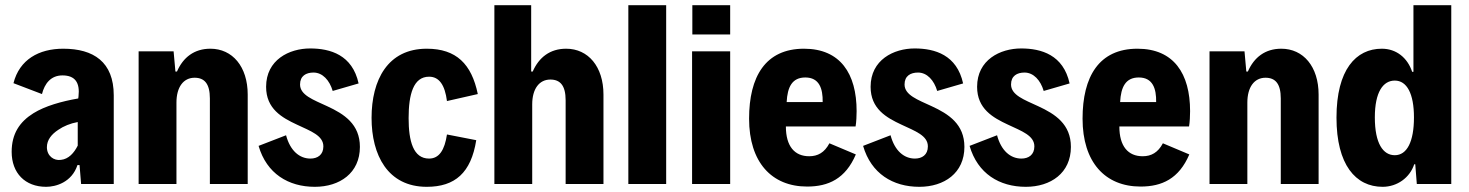

<svg xmlns="http://www.w3.org/2000/svg" viewBox="-20 -710 5671 741"><path d="M224 -522C130 -522 55 -480 32 -389L142 -347C152 -387 176 -419 221 -419C270 -419 289 -391 283 -338L282 -330C218 -319 154 -301 109 -273C56 -240 25 -194 25 -124C25 -42 77 11 158 11C195 11 257 -6 279 -73H287L293 0H419V-342C419 -471 341 -522 224 -522ZM215 -93C188 -89 161 -108 161 -142C161 -170 179 -192 205 -209C225 -223 252 -234 280 -239V-148C266 -120 245 -96 215 -93Z M515 0H661V-314C661 -374 688 -410 731 -410C769 -410 790 -387 790 -330V0H936V-345C936 -453 877 -522 792 -522C730 -522 687 -489 663 -434H657L650 -512H515Z M1195 11C1291 11 1369 -42 1369 -143C1369 -231 1308 -270 1243 -300C1189 -325 1138 -343 1138 -384C1138 -417 1161 -430 1190 -430C1225 -430 1252 -400 1264 -359L1364 -388C1340 -498 1255 -523 1177 -523C1096 -523 1007 -479 1007 -375C1007 -290 1068 -256 1126 -229C1179 -204 1228 -187 1228 -145C1228 -112 1205 -98 1178 -98C1136 -98 1100 -128 1084 -188L978 -147C1009 -40 1093 11 1195 11Z M1627 11C1736 11 1798 -43 1818 -169L1705 -191C1696 -131 1675 -98 1636 -98C1575 -98 1557 -165 1557 -254C1557 -345 1575 -414 1636 -414C1675 -414 1697 -382 1705 -320L1824 -347C1800 -463 1741 -522 1627 -522C1476 -522 1414 -401 1414 -255C1414 -112 1476 11 1627 11Z M1888 0H2034V-307C2034 -367 2061 -403 2104 -403C2142 -403 2163 -380 2163 -323V0H2309V-345C2309 -453 2250 -522 2165 -522C2103 -522 2060 -489 2036 -434H2030V-690H1888Z M2405 0H2551V-690H2405Z M2652 -577H2798V-690H2652ZM2651 0H2798V-512H2651Z M3103 -107C3047 -107 3013 -145 3013 -222H3282C3285 -238 3286 -266 3286 -281C3286 -426 3223 -522 3083 -522C2934 -522 2871 -414 2871 -252C2871 -84 2958 10 3095 10C3177 10 3243 -20 3283 -114L3181 -157C3162 -121 3136 -107 3103 -107ZM3088 -411C3142 -411 3156 -368 3155 -316H3016C3019 -374 3037 -411 3088 -411Z M3528 11C3624 11 3702 -42 3702 -143C3702 -231 3641 -270 3576 -300C3522 -325 3471 -343 3471 -384C3471 -417 3494 -430 3523 -430C3558 -430 3585 -400 3597 -359L3697 -388C3673 -498 3588 -523 3510 -523C3429 -523 3340 -479 3340 -375C3340 -290 3401 -256 3459 -229C3512 -204 3561 -187 3561 -145C3561 -112 3538 -98 3511 -98C3469 -98 3433 -128 3417 -188L3311 -147C3342 -40 3426 11 3528 11Z M3939 11C4035 11 4113 -42 4113 -143C4113 -231 4052 -270 3987 -300C3933 -325 3882 -343 3882 -384C3882 -417 3905 -430 3934 -430C3969 -430 3996 -400 4008 -359L4108 -388C4084 -498 3999 -523 3921 -523C3840 -523 3751 -479 3751 -375C3751 -290 3812 -256 3870 -229C3923 -204 3972 -187 3972 -145C3972 -112 3949 -98 3922 -98C3880 -98 3844 -128 3828 -188L3722 -147C3753 -40 3837 11 3939 11Z M4390 -107C4334 -107 4300 -145 4300 -222H4569C4572 -238 4573 -266 4573 -281C4573 -426 4510 -522 4370 -522C4221 -522 4158 -414 4158 -252C4158 -84 4245 10 4382 10C4464 10 4530 -20 4570 -114L4468 -157C4449 -121 4423 -107 4390 -107ZM4375 -411C4429 -411 4443 -368 4442 -316H4303C4306 -374 4324 -411 4375 -411Z M4648 0H4794V-314C4794 -374 4821 -410 4864 -410C4902 -410 4923 -387 4923 -330V0H5069V-345C5069 -453 5010 -522 4925 -522C4863 -522 4820 -489 4796 -434H4790L4783 -512H4648Z M5435 -690V-433H5430C5412 -487 5369 -522 5313 -522C5213 -522 5138 -441 5138 -256C5138 -74 5212 11 5316 11C5372 11 5421 -24 5438 -76H5442L5448 0H5581V-690ZM5363 -111C5318 -111 5286 -156 5286 -257C5286 -355 5318 -399 5363 -399C5410 -399 5437 -348 5437 -257C5437 -163 5410 -111 5363 -111Z"/></svg>

Font: Decalotype
Style: Bold
Weight: 700
Designer: Alfredo Marco Pradil
Foundry: Alfredo Marco Pradil
Version: Version 1.0